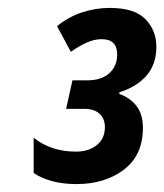

<svg xmlns="http://www.w3.org/2000/svg" viewBox="-20 -873 415 485"><path d="M173 -408Q139 -408 111.5 -415.5Q84 -423 65 -436V-525Q109 -490 172 -490Q204 -490 224.5 -506.5Q245 -523 245 -552Q245 -573 231.5 -585.5Q218 -598 194 -598H147L163 -670H200Q236 -670 256 -688Q276 -706 276 -735Q276 -774 237 -774Q218 -774 199 -765.5Q180 -757 159 -742L124 -807Q154 -831 188 -842Q222 -853 257 -853Q320 -853 347.5 -824.5Q375 -796 375 -755Q375 -711 350.5 -682.5Q326 -654 282 -640L281 -636Q309 -626 325 -605Q341 -584 341 -550Q341 -481 293 -444.5Q245 -408 173 -408Z"/></svg>

Font: Noto Sans Condensed
Style: Bold Italic
Weight: 700
Width: 3
Italic angle: -12°
Designer: Monotype Design Team
Foundry: Monotype Imaging Inc.
Version: Version 2.013; ttfautohint (v1.8.4.7-5d5b)